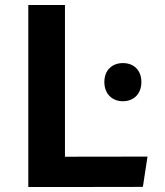

<svg xmlns="http://www.w3.org/2000/svg" viewBox="-20 -750 660 770"><path d="M473 -344C517 -344 547 -374.5 547 -421C547 -468 517 -497 473 -497C429 -497 398.5 -468 398.5 -421C398.5 -374.5 429 -344 473 -344ZM93.5 0H240.5L553 -0.5L571.5 -122L240.5 -121.5V-730H93.5Z"/></svg>

Font: Monaspace Argon
Style: Bold
Weight: 700
Designer: Riley Cran & the Lettermatic Team
Foundry: Lettermatic
Version: Version 1.000 (Monaspace Argon)